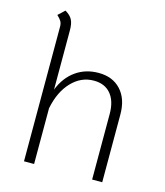

<svg xmlns="http://www.w3.org/2000/svg" viewBox="-108 -800 756 882"><g transform="rotate(15 270.0 -359.0)"><path d="M461 -322V0H413V-312Q413 -373 384.5 -407Q356 -441 304 -441Q243 -441 198 -393.5Q153 -346 137 -265V0H89V-640Q89 -655 83.5 -665Q78 -675 63 -689L94 -718Q118 -704 127.5 -686Q137 -668 137 -636V-354Q161 -415 207.5 -448Q254 -481 316 -481Q383 -481 422 -438.5Q461 -396 461 -322Z"/></g></svg>

Font: KoHo Light
Style: Regular
Weight: 300
Version: Version 1.000; ttfautohint (v1.6)